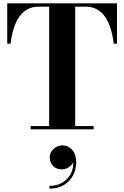

<svg xmlns="http://www.w3.org/2000/svg" viewBox="-20 -770 739 1143"><path d="M162.5 0V-19.5H272.5V-730.5H211.5Q171.5 -730.5 142.2 -714Q113 -697.5 93 -667.8Q73 -638 60.8 -597.8Q48.5 -557.5 43 -510H23V-750H676.5V-510H657Q651.5 -557.5 639.2 -597.8Q627 -638 607 -667.8Q587 -697.5 557.8 -714Q528.5 -730.5 488.5 -730.5H427.5V-19.5H537.5V0ZM274.5 353V336.5Q317.5 336.5 351.2 317Q385 297.5 402.8 261.8Q420.5 226 415 177H420Q420.5 191.5 410.5 205.5Q400.5 219.5 384.2 228.8Q368 238 348.5 238Q313.5 238 294.8 216.8Q276 195.5 276 167Q276 147.5 286.5 131.2Q297 115 314.8 105.2Q332.5 95.5 353.5 95.5Q386 95.5 409.8 122.2Q433.5 149 433.5 196Q433.5 239.5 414.2 275.2Q395 311 359.2 332Q323.5 353 274.5 353Z"/></svg>

Font: Bodoni Moda 11pt
Style: Bold
Weight: 700
Designer: Owen Earl
Foundry: indestructible type
Version: Version 2.004